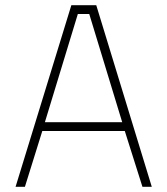

<svg xmlns="http://www.w3.org/2000/svg" viewBox="-20 -720 644 740"><path d="M40 0 255 -700H351L565 0H529L461 -215H143L76 0ZM280 -666 153 -249H451L324 -666Z"/></svg>

Font: TitilliumMaps29L
Style: 1 wt
Weight: 100
Designer: Campivisivi
Foundry: Accademia di Belle Arti di Urbino and students of MA course of Visual design
Version: Version 001.001